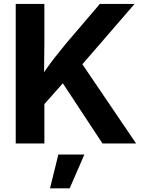

<svg xmlns="http://www.w3.org/2000/svg" viewBox="-20 -748 748 1001"><path d="M171.4 -160.2V-313Q194.8 -350.1 217.5 -382.8Q240.2 -415.5 265.6 -448.2Q291 -481 321.8 -518.1L500.5 -727.5H681.6L374.5 -372.6L362.3 -375.5ZM62 0V-727.5H211.4V-527.8L209.5 -343.3L211.4 -270.5V0ZM514.2 0 297.9 -328.6 390.6 -440.9 689.5 0ZM240.7 233.9 284.2 57.6H419.9L343.3 233.9Z"/></svg>

Font: Inter 20pt
Style: Bold
Weight: 700
Version: Version 4.001;git-66647c0bb